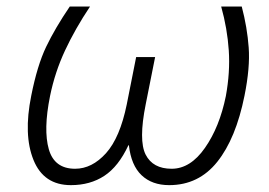

<svg xmlns="http://www.w3.org/2000/svg" viewBox="-20 -548 811 579"><path d="M251.5 -528.3Q206.5 -460.9 176 -395.5Q145.5 -330.1 130.9 -258.3Q110.4 -156.7 127.2 -97.9Q144 -39.1 206.5 -39.1Q257.3 -39.1 299.6 -85.9Q341.8 -132.8 362.3 -233.4L390.6 -376H447.8L419.4 -233.4Q397.5 -124.5 419.2 -81.8Q440.9 -39.1 497.6 -39.1Q554.2 -39.1 598.1 -102.1Q642.1 -165 661.1 -258.3Q674.3 -330.6 669.9 -396.2Q665.5 -461.9 647 -528.3H709Q725.6 -465.3 730 -404.5Q734.4 -343.8 717.3 -259.3Q691.4 -130.4 635.3 -60.1Q579.1 10.3 490.2 10.3Q438.5 10.3 407 -19.5Q375.5 -49.3 368.7 -109.9H367.2Q337.4 -45.9 294.7 -17.8Q252 10.3 193.8 10.3Q111.8 10.3 81.1 -65.4Q50.3 -141.1 74.2 -259.3Q92.3 -350.6 119.1 -406.7Q146 -462.9 190.4 -528.3Z"/></svg>

Font: Franko
Style: Light Italic
Weight: 300
Designer: Google
Version: Version 1.200310; 2013